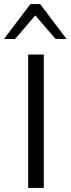

<svg xmlns="http://www.w3.org/2000/svg" viewBox="-23 -927 352 947"><path d="M116 -658H193V0H116ZM151 -851 52 -735H-3L127 -907H175L305 -735H251Z"/></svg>

Font: LXGW Bright GB
Style: Regular
Weight: 400
Designer: Christian Thalmann (Catharsis Fonts)
Foundry: LXGW / Christian Thalmann (Catharsis Fonts) / Fontworks Inc.
Version: Version 5.510